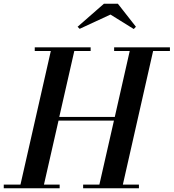

<svg xmlns="http://www.w3.org/2000/svg" viewBox="-61 -1002 924 1022"><path d="M527 -924.5 363 -848.5 352 -859.5 492 -982H566.5L662.5 -859.5L651 -847.5ZM-41 -19.5H48L209.5 -730.5H124V-750H421.5V-730.5H334.5L254.5 -379.5H550L629.5 -730.5H546.5V-750H843.5V-730.5H754L593 -19.5H678.5V0H381.5V-19.5H468L545.5 -360H250.5L173 -19.5H256.5V0H-41Z"/></svg>

Font: Bodoni* 11pt Medium
Style: Italic
Weight: 500
Italic angle: -13°
Version: Version 2.3